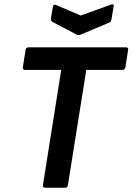

<svg xmlns="http://www.w3.org/2000/svg" viewBox="-20 -876 618 896"><path d="M191.1 0Q178.4 0 180.4 -12.4L265.7 -549.7H97.1Q92.1 -549.7 88.8 -553.1Q85.4 -556.4 86.4 -561.4L99.5 -643.3Q101.5 -655 112.9 -655H568Q573.6 -655 576.5 -652.2Q579.3 -649.3 578 -643.3L564.9 -561.4Q563.9 -556.8 560.7 -553.3Q557.6 -549.7 552.2 -549.7H382.7L296.8 -11.7Q294.8 0 284.4 0ZM497.6 -854.3Q503.6 -857 507.8 -855.2Q512 -853.3 510.6 -847.3L499.9 -784.7Q498.9 -779.7 497.1 -776.3Q495.3 -773 489.9 -770.7L355.5 -713.9Q346.8 -710.2 338.8 -713.9L225.8 -773.3Q215.7 -779 217.4 -789L226.8 -844.6Q229.1 -857.7 241.5 -852.6L356.9 -803.6Z"/></svg>

Font: Sofia Sans Hairline
Style: Italic
Weight: 1
Italic angle: -9°
Designer: Botio Nikoltchev, Ani Petrova
Foundry: lettersoup
Version: Version 4.102